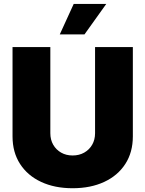

<svg xmlns="http://www.w3.org/2000/svg" viewBox="-20 -973 759 1002"><path d="M358.9 9.3Q265.1 9.3 194.6 -23.7Q124 -56.6 84.7 -117.4Q45.4 -178.2 45.4 -261.2V-727.5H242.7V-277.8Q242.7 -243.7 257.8 -217.5Q272.9 -191.4 299.1 -176.5Q325.2 -161.6 358.9 -161.6Q393.1 -161.6 419.4 -176.5Q445.8 -191.4 460.9 -217.5Q476.1 -243.7 476.1 -277.8V-727.5H673.3V-261.2Q673.3 -178.2 634 -117.4Q594.7 -56.6 523.9 -23.7Q453.1 9.3 358.9 9.3ZM292 -793.5 364.7 -952.6H534.7L420.9 -793.5Z"/></svg>

Font: Inter 17pt Black
Style: Regular
Weight: 900
Version: Version 4.001;git-66647c0bb